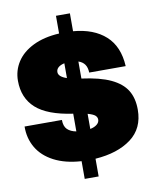

<svg xmlns="http://www.w3.org/2000/svg" viewBox="-100 -910 888 1099"><g transform="rotate(-10 343.5 -360.0)"><path d="M302 11Q208 5 143 -29Q78 -63 46 -118Q14 -173 15 -241H232Q232 -204 250.5 -186Q269 -168 302 -162V-265Q155 -286 89 -345.5Q23 -405 23 -505Q23 -565 55 -614.5Q87 -664 150 -695Q213 -726 302 -731V-834H383V-730Q502 -720 570.5 -658Q639 -596 645 -481H433Q432 -511 419.5 -528.5Q407 -546 383 -554V-455Q489 -441 551.5 -411.5Q614 -382 642 -336.5Q670 -291 670 -224Q670 -115 591.5 -56.5Q513 2 383 11V114H302ZM302 -472V-558Q279 -553 266.5 -542Q254 -531 254 -515Q254 -488 302 -472ZM437 -207Q437 -221 426 -231Q415 -241 383 -250V-162Q408 -167 422.5 -179Q437 -191 437 -207Z"/></g></svg>

Font: Aspekta 1000
Style: Regular
Weight: 1000
Designer: Ivo Dolenc
Version: Version 2.000